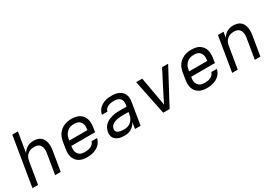

<svg xmlns="http://www.w3.org/2000/svg" viewBox="28 -1613 3544 2498"><g transform="rotate(-30 1800.0 -363.5)"><path d="M32 0 153 -735H237L188 -437Q201 -458 218.5 -476Q236 -494 258 -506Q280 -518 304 -523Q328 -528 351 -528Q380 -528 407.5 -520.5Q435 -513 455.5 -496.5Q476 -480 488.5 -455.5Q501 -431 506 -404Q511 -377 510 -348Q509 -319 504 -290L456 0H372L422 -302Q425 -321 425.5 -340Q426 -359 422.5 -376.5Q419 -394 410 -409.5Q401 -425 387.5 -435.5Q374 -446 356 -450Q338 -454 319 -454Q302 -454 284.5 -451.5Q267 -449 250 -441Q233 -433 218.5 -421Q204 -409 194 -393.5Q184 -378 178.5 -361Q173 -344 170 -327L116 0Z M852 8Q820 8 790 2Q760 -4 735 -18.5Q710 -33 692 -56Q674 -79 665 -107.5Q656 -136 656 -167Q656 -198 662 -230L678 -330Q683 -357 692.5 -384Q702 -411 719 -435Q736 -459 759.5 -477.5Q783 -496 810 -507.5Q837 -519 864.5 -523.5Q892 -528 919 -528Q951 -528 981 -522.5Q1011 -517 1036.5 -502Q1062 -487 1080.5 -464Q1099 -441 1107.5 -412.5Q1116 -384 1116.5 -353Q1117 -322 1112 -290L1101 -223H745L744 -218Q740 -198 739.5 -178.5Q739 -159 744 -141Q749 -123 759.5 -108Q770 -93 785.5 -83Q801 -73 820 -69.5Q839 -66 859 -66Q880 -66 901.5 -69Q923 -72 944 -81Q965 -90 981.5 -107Q998 -124 1003 -145H1086Q1081 -121 1068.5 -98Q1056 -75 1037.5 -56.5Q1019 -38 996 -25.5Q973 -13 949 -5.5Q925 2 900.5 5Q876 8 852 8ZM757 -297H1029L1030 -302Q1033 -322 1033.5 -341Q1034 -360 1029.5 -378Q1025 -396 1015 -411Q1005 -426 990.5 -436Q976 -446 957.5 -450Q939 -454 919 -454Q901 -454 882 -451Q863 -448 845.5 -440Q828 -432 812.5 -418.5Q797 -405 786 -388.5Q775 -372 769 -354Q763 -336 760 -318Z M1416 8Q1393 8 1370.5 5.5Q1348 3 1327.5 -4.5Q1307 -12 1289 -24.5Q1271 -37 1260 -55.5Q1249 -74 1246 -96.5Q1243 -119 1247 -142Q1252 -169 1265 -195.5Q1278 -222 1300.5 -242Q1323 -262 1350 -274.5Q1377 -287 1405 -294.5Q1433 -302 1461 -304.5Q1489 -307 1516 -307H1623L1628 -339Q1632 -364 1626.5 -388Q1621 -412 1604 -427.5Q1587 -443 1563.5 -448.5Q1540 -454 1515 -454Q1501 -454 1487 -453Q1473 -452 1458.5 -448.5Q1444 -445 1430.5 -439Q1417 -433 1405 -424Q1393 -415 1385 -402Q1377 -389 1375 -375H1292Q1296 -399 1307.5 -422Q1319 -445 1337.5 -463.5Q1356 -482 1378.5 -494.5Q1401 -507 1424.5 -515Q1448 -523 1472.5 -525.5Q1497 -528 1521 -528Q1549 -528 1577 -524Q1605 -520 1629 -509Q1653 -498 1672 -479.5Q1691 -461 1701.5 -436.5Q1712 -412 1713.5 -384Q1715 -356 1710 -327L1656 0H1572L1587 -92Q1574 -70 1555.5 -50Q1537 -30 1514 -16.5Q1491 -3 1466 2.5Q1441 8 1416 8ZM1449 -66Q1468 -66 1487 -69.5Q1506 -73 1523.5 -82Q1541 -91 1556 -105.5Q1571 -120 1581.5 -137Q1592 -154 1597.5 -172.5Q1603 -191 1606 -210L1610 -234H1515Q1497 -234 1479.5 -232.5Q1462 -231 1444 -227.5Q1426 -224 1408 -218Q1390 -212 1373 -201.5Q1356 -191 1345 -174.5Q1334 -158 1331 -140Q1329 -126 1332.5 -113.5Q1336 -101 1345.5 -92Q1355 -83 1368 -78Q1381 -73 1394 -70.5Q1407 -68 1421 -67Q1435 -66 1449 -66Z M1996 0 1890 -520H1981L2043 -173Q2047 -151 2050.5 -129Q2054 -107 2058 -85Q2068 -107 2079.5 -129Q2091 -151 2101 -173L2279 -520H2370L2092 0Z M2652 8Q2620 8 2590 2Q2560 -4 2535 -18.5Q2510 -33 2492 -56Q2474 -79 2465 -107.5Q2456 -136 2456 -167Q2456 -198 2462 -230L2478 -330Q2483 -357 2492.5 -384Q2502 -411 2519 -435Q2536 -459 2559.5 -477.5Q2583 -496 2610 -507.5Q2637 -519 2664.5 -523.5Q2692 -528 2719 -528Q2751 -528 2781 -522.5Q2811 -517 2836.5 -502Q2862 -487 2880.5 -464Q2899 -441 2907.5 -412.5Q2916 -384 2916.5 -353Q2917 -322 2912 -290L2901 -223H2545L2544 -218Q2540 -198 2539.5 -178.5Q2539 -159 2544 -141Q2549 -123 2559.5 -108Q2570 -93 2585.5 -83Q2601 -73 2620 -69.5Q2639 -66 2659 -66Q2680 -66 2701.5 -69Q2723 -72 2744 -81Q2765 -90 2781.5 -107Q2798 -124 2803 -145H2886Q2881 -121 2868.5 -98Q2856 -75 2837.5 -56.5Q2819 -38 2796 -25.5Q2773 -13 2749 -5.5Q2725 2 2700.5 5Q2676 8 2652 8ZM2557 -297H2829L2830 -302Q2833 -322 2833.5 -341Q2834 -360 2829.5 -378Q2825 -396 2815 -411Q2805 -426 2790.5 -436Q2776 -446 2757.5 -450Q2739 -454 2719 -454Q2701 -454 2682 -451Q2663 -448 2645.5 -440Q2628 -432 2612.5 -418.5Q2597 -405 2586 -388.5Q2575 -372 2569 -354Q2563 -336 2560 -318Z M3032 0 3118 -520H3202L3188 -437Q3201 -458 3218.5 -476Q3236 -494 3258 -506Q3280 -518 3304 -523Q3328 -528 3351 -528Q3380 -528 3407.5 -520.5Q3435 -513 3455.5 -496.5Q3476 -480 3488.5 -455.5Q3501 -431 3506 -404Q3511 -377 3510 -348Q3509 -319 3504 -290L3456 0H3372L3422 -302Q3425 -321 3425.5 -340Q3426 -359 3422.5 -376.5Q3419 -394 3410 -409.5Q3401 -425 3387.5 -435.5Q3374 -446 3356 -450Q3338 -454 3319 -454Q3302 -454 3284.5 -451.5Q3267 -449 3250 -441Q3233 -433 3218.5 -421Q3204 -409 3194 -393.5Q3184 -378 3178.5 -361Q3173 -344 3170 -327L3116 0Z"/></g></svg>

Font: Iosevka Extended Oblique
Style: Regular
Weight: 400
Width: 7
Italic angle: -9°
Monospace: yes
Designer: Belleve Invis
Foundry: Belleve Invis
Version: Version 32.0.1; ttfautohint (v1.8.4)